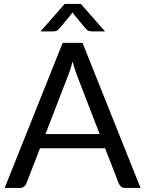

<svg xmlns="http://www.w3.org/2000/svg" viewBox="-20 -928 717 948"><path d="M674 0H599Q586 0 578 -6.5Q570 -13 566 -23L499 -196H177.5L110.5 -23Q107.5 -14 99 -7Q90.5 0 78 0H3L289.5 -716.5H387.5ZM472 -266 359.5 -557.5Q354.5 -570.5 349 -587.8Q343.5 -605 338.5 -624.5Q328 -584 317 -557L204.5 -266ZM498.5 -773H433.5Q427.5 -773 419.2 -775.2Q411 -777.5 402.5 -787.5L344 -858L338 -867L332 -858L273.5 -787.5Q265 -777.5 256.8 -775.2Q248.5 -773 242.5 -773H180L299.5 -908.5H379.5Z"/></svg>

Font: Lato
Style: Regular
Weight: 400
Designer: Lukasz Dziedzic with Adam Twardoch and Botio Nikoltchev
Foundry: tyPoland Lukasz Dziedzic
Version: Version 2.010; 2014-09-01; http://www.latofonts.com/; ttfaut